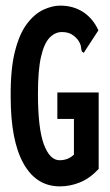

<svg xmlns="http://www.w3.org/2000/svg" viewBox="-20 -652 390 683"><path d="M193 11Q109 11 63.5 -70.5Q18 -152 18 -307Q17 -405 33 -468.5Q49 -532 76 -567.5Q103 -603 134.5 -617.5Q166 -632 194 -632Q241 -632 276 -609Q311 -586 330 -544L283 -472L278 -464L271 -469Q269 -476 268 -485.5Q267 -495 258 -509Q248 -522 234.5 -530Q221 -538 200 -538Q176 -538 156.5 -518Q137 -498 126 -450.5Q115 -403 115 -319Q115 -195 136 -138.5Q157 -82 192 -82Q222 -82 243 -102V-229H184V-323H331V-51Q299 -17 264 -3Q229 11 193 11Z"/></svg>

Font: Inconsolata ExtraCondensed ExtraBold
Style: Regular
Weight: 800
Width: 2
Monospace: yes
Designer: Raph Levien, Cyreal, Brenton Simpson
Foundry: Raph Levien, Cyreal, Google
Version: Version 3.001; ttfautohint (v1.8.2.53-6de2)